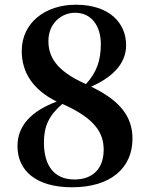

<svg xmlns="http://www.w3.org/2000/svg" viewBox="-20 -777 634 813"><path d="M285 16C448 16 541 -65 541 -190C541 -284 487 -352 366 -410C474 -458 514 -520 514 -586C514 -679 444 -757 301 -757C171 -757 72 -680 72 -561C72 -471 119 -397 220 -347C112 -306 54 -245 54 -158C54 -56 131 16 285 16ZM344 -421C214 -478 185 -540 185 -604C185 -677 239 -723 298 -723C368 -723 407 -666 407 -590C407 -521 389 -470 344 -421ZM244 -337C379 -277 419 -217 419 -143C419 -65 375 -17 295 -17C214 -17 166 -70 166 -174C166 -243 188 -289 244 -337Z"/></svg>

Font: Noto Serif CJK TC
Style: Bold
Weight: 700
Designer: Ryoko NISHIZUKA 西塚涼子 (kana & ideographs); Frank Grießhammer (Latin, Greek & Cyrillic); Wenlong ZHANG 张文龙 (bopomofo); San
Foundry: Adobe
Version: Version 2.001;hotconv 1.1.0;makeotfexe 2.6.0